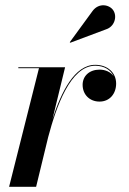

<svg xmlns="http://www.w3.org/2000/svg" viewBox="-20 -719 496 739"><path d="M388 -606C420 -616 432 -654 416.5 -678.5C403 -700.5 361.5 -710.5 336.5 -677L248.5 -556.5L250.5 -554.5ZM130 -456.5 15 0H119L165.5 -191.5C196.5 -308.5 251.5 -466 346.5 -466C381.5 -466 406.5 -449.5 417.5 -425.5C406.5 -441.5 386 -451 363.5 -451C324 -451 298 -426.5 298 -392.5C298 -355 325 -328 363 -328C402.5 -328 427 -358.5 427 -397.5C427 -438.5 395 -469.5 346.5 -469.5C267 -469.5 215.5 -364.5 182 -260.5L230.5 -460H50.5V-456.5Z"/></svg>

Font: Bodoni* 48pt Medium
Style: Italic
Weight: 500
Italic angle: -13°
Version: Version 2.3